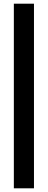

<svg xmlns="http://www.w3.org/2000/svg" viewBox="-20 -810 259 1040"><path d="M164 -790V210H55V-790Z"/></svg>

Font: Georama SemiBold
Style: Regular
Weight: 600
Designer: Jean-Baptiste Levee
Foundry: Production Type
Version: Version 1.000